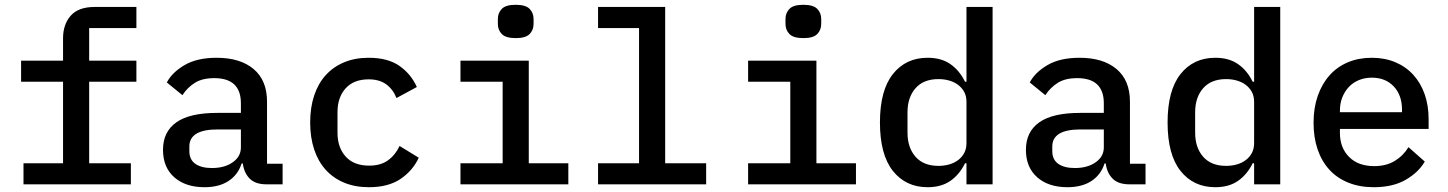

<svg xmlns="http://www.w3.org/2000/svg" viewBox="-20 -769 6040 801"><path d="M78 -88H243V-428H68V-516H243V-609Q243 -667 275 -703.5Q307 -740 375 -740H549V-652H352V-516H549V-428H352V-88H526V0H78Z M1092 0Q1045 0 1021.5 -24Q998 -48 993 -87H988Q973 -40 933.5 -14Q894 12 833 12Q754 12 707 -29.5Q660 -71 660 -144Q660 -219 715.5 -258.5Q771 -298 886 -298H985V-338Q985 -443 874 -443Q824 -443 793 -423.5Q762 -404 741 -372L676 -425Q698 -467 750 -497.5Q802 -528 884 -528Q982 -528 1038 -481Q1094 -434 1094 -345V-86H1159V0ZM985 -154V-229H888Q770 -229 770 -158V-138Q770 -103 795 -85.5Q820 -68 864 -68Q917 -68 951 -92Q985 -116 985 -154Z M1274 -258Q1274 -320 1290.5 -370Q1307 -420 1338.5 -455Q1370 -490 1415.5 -509Q1461 -528 1518 -528Q1598 -528 1646.5 -494Q1695 -460 1719 -406L1634 -360Q1620 -396 1591.5 -417Q1563 -438 1518 -438Q1456 -438 1422 -400.5Q1388 -363 1388 -301V-215Q1388 -154 1422 -116Q1456 -78 1520 -78Q1568 -78 1598.5 -100Q1629 -122 1647 -160L1727 -111Q1702 -57 1651 -22.5Q1600 12 1519 12Q1461 12 1415.5 -7Q1370 -26 1338.5 -61Q1307 -96 1290.5 -146Q1274 -196 1274 -258Z M2057 -669V-690Q2057 -715 2073.5 -732Q2090 -749 2131 -749Q2173 -749 2189.5 -732Q2206 -715 2206 -690V-669Q2206 -644 2189.5 -627Q2173 -610 2132 -610Q2090 -610 2073.5 -627Q2057 -644 2057 -669ZM1901 -88H2077V-428H1901V-516H2186V-88H2351V0H1901Z M2475 -88H2646V-652H2475V-740H2755V-88H2926V0H2475Z M3257 -669V-690Q3257 -715 3273.5 -732Q3290 -749 3331 -749Q3373 -749 3389.5 -732Q3406 -715 3406 -690V-669Q3406 -644 3389.5 -627Q3373 -610 3332 -610Q3290 -610 3273.5 -627Q3257 -644 3257 -669ZM3101 -88H3277V-428H3101V-516H3386V-88H3551V0H3101Z M4012 -88H4006Q3983 -41 3945 -14.5Q3907 12 3850 12Q3759 12 3705 -56Q3651 -124 3651 -258Q3651 -392 3705 -460Q3759 -528 3850 -528Q3907 -528 3945 -501.5Q3983 -475 4006 -428H4012V-740H4121V0H4012ZM4012 -172V-344Q4012 -368 4002.5 -385.5Q3993 -403 3977 -415Q3961 -427 3940 -433Q3919 -439 3895 -439Q3833 -439 3799.5 -401Q3766 -363 3766 -300V-216Q3766 -153 3799.5 -115Q3833 -77 3895 -77Q3919 -77 3940 -83Q3961 -89 3977 -101Q3993 -113 4002.5 -130.5Q4012 -148 4012 -172Z M4692 0Q4645 0 4621.5 -24Q4598 -48 4593 -87H4588Q4573 -40 4533.5 -14Q4494 12 4433 12Q4354 12 4307 -29.5Q4260 -71 4260 -144Q4260 -219 4315.5 -258.5Q4371 -298 4486 -298H4585V-338Q4585 -443 4474 -443Q4424 -443 4393 -423.5Q4362 -404 4341 -372L4276 -425Q4298 -467 4350 -497.5Q4402 -528 4484 -528Q4582 -528 4638 -481Q4694 -434 4694 -345V-86H4759V0ZM4585 -154V-229H4488Q4370 -229 4370 -158V-138Q4370 -103 4395 -85.5Q4420 -68 4464 -68Q4517 -68 4551 -92Q4585 -116 4585 -154Z M5212 -88H5206Q5183 -41 5145 -14.5Q5107 12 5050 12Q4959 12 4905 -56Q4851 -124 4851 -258Q4851 -392 4905 -460Q4959 -528 5050 -528Q5107 -528 5145 -501.5Q5183 -475 5206 -428H5212V-740H5321V0H5212ZM5212 -172V-344Q5212 -368 5202.5 -385.5Q5193 -403 5177 -415Q5161 -427 5140 -433Q5119 -439 5095 -439Q5033 -439 4999.5 -401Q4966 -363 4966 -300V-216Q4966 -153 4999.5 -115Q5033 -77 5095 -77Q5119 -77 5140 -83Q5161 -89 5177 -101Q5193 -113 5202.5 -130.5Q5212 -148 5212 -172Z M5460 -257Q5460 -319 5477.5 -369Q5495 -419 5526.5 -454.5Q5558 -490 5603 -509Q5648 -528 5703 -528Q5757 -528 5801 -509.5Q5845 -491 5876 -457Q5907 -423 5923.5 -376Q5940 -329 5940 -272V-231H5570V-214Q5570 -153 5608 -114.5Q5646 -76 5713 -76Q5763 -76 5798.5 -97.5Q5834 -119 5856 -155L5924 -95Q5898 -50 5844.5 -19Q5791 12 5711 12Q5652 12 5605 -7Q5558 -26 5526 -61Q5494 -96 5477 -145.5Q5460 -195 5460 -257ZM5570 -308V-301H5829V-311Q5829 -372 5794.5 -408.5Q5760 -445 5703 -445Q5674 -445 5649.5 -435Q5625 -425 5607.5 -406.5Q5590 -388 5580 -363Q5570 -338 5570 -308Z"/></svg>

Font: IBM Plaex Mono Medium
Style: Regular
Weight: 500
Designer: Mike Abbink, Paul van der Laan, Pieter van Rosmalen
Foundry: Bold Monday
Version: Version 2.003